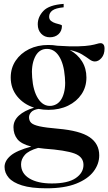

<svg xmlns="http://www.w3.org/2000/svg" viewBox="-20 -760 571 1012"><path d="M235.5 -181Q208 -181 183 -186Q155.5 -181.5 144.2 -168.8Q133 -156 133 -142Q133 -124 144.2 -112.8Q155.5 -101.5 188.5 -94.2Q221.5 -87 286 -81.5Q401.5 -71.5 452.2 -37Q503 -2.5 503 59Q503 104.5 473 144Q443 183.5 381.5 208Q320 232.5 225.5 232.5Q144.5 232.5 96 217.2Q47.5 202 25.8 176.5Q4 151 4 120Q4 88 35.5 60.8Q67 33.5 145 12.5Q91.5 -1 71.2 -27Q51 -53 51 -89.5Q51 -124.5 79.5 -150.8Q108 -177 159.5 -192.5Q104 -210.5 70.2 -252.5Q36.5 -294.5 36.5 -351.5Q36.5 -401.5 62.5 -440.2Q88.5 -479 133.2 -501Q178 -523 234.5 -523Q259 -523 282 -519Q349.5 -514.5 391.2 -515.8Q433 -517 456 -521Q479 -525 490.8 -528.8Q502.5 -532.5 510 -532.5Q519 -532.5 525 -525.8Q531 -519 531 -503.5Q531 -473 515 -454.5Q499 -436 480 -436Q466 -436 450.8 -447.5Q435.5 -459 411.8 -473.5Q388 -488 347.5 -496.5Q388.5 -474.5 412 -437Q435.5 -399.5 435.5 -351.5Q435.5 -302 409.8 -263.5Q384 -225 338.8 -203Q293.5 -181 235.5 -181ZM249.5 -202Q291 -207 309.5 -248.8Q328 -290.5 322 -353Q316.5 -425.5 290 -465.5Q263.5 -505.5 220.5 -502Q182 -498.5 163 -456.2Q144 -414 149.5 -352Q154.5 -281 181.2 -239.8Q208 -198.5 249.5 -202ZM91 106Q91 154 134.8 180.5Q178.5 207 253 207Q337.5 207 378.8 179Q420 151 420 109Q420 66.5 372.5 49Q325 31.5 213 23.5Q196 22 181 19.5Q130.5 34 110.8 56.5Q91 79 91 106ZM306.5 -624Q306.5 -597 288.8 -580.2Q271 -563.5 242.5 -563.5Q215 -563.5 197 -582.5Q179 -601.5 179 -632Q179 -671 208.8 -702.5Q238.5 -734 315.5 -739.5V-721.5Q273.5 -717.5 256.2 -704.8Q239 -692 239 -672Q239 -657.5 249.2 -649.5Q259.5 -641.5 272.8 -637.5Q286 -633.5 296.2 -631Q306.5 -628.5 306.5 -624Z"/></svg>

Font: Newsreader 72pt Medium
Style: Regular
Weight: 500
Designer: Hugues Gentile
Foundry: Production Type
Version: Version 1.003; ttfautohint (v1.8.3)